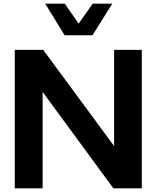

<svg xmlns="http://www.w3.org/2000/svg" viewBox="-20 -1020 848 1040"><path d="M330 -829H481L588 -1000H482L406 -892L331 -1000H225ZM748 -750H598V-229L214 -750H60V0H211V-522L594 0H748Z"/></svg>

Font: Oakes Bold
Style: Regular
Weight: 700
Designer: Samuel Oakes
Foundry: Samuel Oakes
Version: Version 1.003;PS 001.003;hotconv 1.0.88;makeotf.lib2.5.64775